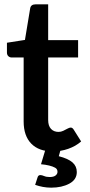

<svg xmlns="http://www.w3.org/2000/svg" viewBox="-20 -690 415 885"><path d="M224 8Q159 8 124 -28Q89 -64 89 -130V-425H34Q25 -425 18.5 -431Q12 -437 12 -448V-493L95 -506L119 -651Q122 -670 144 -670H202V-505H340V-425H202V-137Q202 -110 215 -96Q228 -82 250 -82Q261 -82 271.5 -87Q282 -92 291 -97Q300 -102 306 -102Q314 -102 320 -92L354 -38Q329 -16 294.5 -4Q260 8 224 8ZM216 175Q196 175 177.5 171.5Q159 168 142 162L153 128Q156 117 166 117Q173 117 183.5 121.5Q194 126 209 126Q227 126 236 119Q245 112 245 102Q245 89 234 83Q223 77 206.5 73Q190 69 169 67L191 -6H261L251 30Q294 41 314 58.5Q334 76 334 103Q334 138 299.5 156.5Q265 175 216 175Z"/></svg>

Font: Aleo SemiBold
Style: Regular
Weight: 600
Designer: Alessio Laiso
Foundry: Alessio Laiso
Version: Version 2.001;gftools[0.9.29]